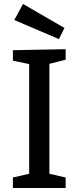

<svg xmlns="http://www.w3.org/2000/svg" viewBox="-20 -948 395 968"><path d="M311 -647 229 -626V-72L311 -53V0H45V-53L127 -72V-625L45 -642V-695L311 -700ZM277 -751 52 -847 96 -928 305 -807Z"/></svg>

Font: Bitter Medium
Style: Regular
Weight: 500
Designer: Sol Matas, and Bitter project Authors
Foundry: Sol Matas
Version: Version 2.001